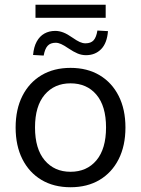

<svg xmlns="http://www.w3.org/2000/svg" viewBox="-20 -782 596 811"><path d="M277.9 8.9Q207.2 8.9 155.2 -22.1Q103.2 -53.1 74.6 -109.8Q46 -166.5 46 -243.4Q46 -320.3 74.6 -376.8Q103.2 -433.3 155.2 -464.3Q207.2 -495.3 277.9 -495.3Q348.7 -495.3 400.7 -464.3Q452.7 -433.3 481.3 -376.7Q509.9 -320.2 509.9 -243.4Q509.9 -166.5 481.3 -109.8Q452.7 -53.1 400.7 -22.1Q348.7 8.9 277.9 8.9ZM277.8 -56.4Q346.7 -56.4 387.3 -104.8Q427.9 -153.3 427.9 -243.6Q427.9 -334 387.3 -382Q346.7 -430 277.8 -430Q209.7 -430 168.8 -382Q127.9 -334 127.9 -243.6Q127.9 -153.3 168.8 -104.8Q209.7 -56.4 277.8 -56.4ZM129.9 -706.9V-761.9H426.4V-706.9ZM164.5 -547.3 119.7 -549.8Q122.7 -583.7 135.1 -606.4Q147.5 -629 167.6 -640.3Q187.7 -651.5 213.5 -651.5Q230 -651.5 247.3 -644.9Q264.5 -638.3 287.4 -622.2Q304 -610.5 316.7 -604.7Q329.4 -599 340.9 -599Q363.9 -599 375.4 -611.8Q386.9 -624.7 391.4 -653L436.1 -650.5Q432.1 -599.7 407.1 -574.3Q382 -548.9 343.3 -548.9Q325.3 -548.9 308.1 -555.9Q290.9 -563 268.5 -578.1Q250 -590.7 238 -596Q226 -601.4 215.4 -601.4Q192.9 -601.4 181.2 -588.5Q169.5 -575.7 164.5 -547.3Z"/></svg>

Font: Nunito Sans 12pt ExtraLight
Style: Regular
Weight: 200
Version: Version 3.101;gftools[0.9.27]